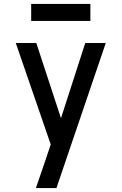

<svg xmlns="http://www.w3.org/2000/svg" viewBox="-20 -748 616 973"><path d="M162 205H266L516 -530H412L289 -149L164 -530H60L237 -16L214 53Q201 91 188 129Q175 167 162 205ZM138 -642H438V-728H138Z"/></svg>

Font: Iosevka Sparkle Medium
Style: Regular
Weight: 500
Designer: Belleve Invis
Foundry: Belleve Invis
Version: Version 4.5.0; ttfautohint (v1.8.3)